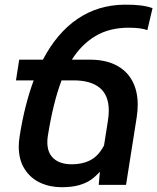

<svg xmlns="http://www.w3.org/2000/svg" viewBox="-20 -780 664 810"><path d="M283.2 -528.3H359.4Q423.8 -528.3 469 -505.4Q514.2 -482.4 537.6 -439.7Q561 -397 561 -337.9Q561 -313 556.6 -284.2L511.7 0H396.5L401.4 -55.2Q382.8 -35.2 363.5 -21.5Q344.2 -7.8 314 1Q283.7 9.8 239.7 9.8Q190.9 9.8 149.9 -9Q108.9 -27.8 84 -66.7Q59.1 -105.5 59.1 -161.6Q59.1 -181.2 63 -206.1Q83.5 -336.4 122.1 -440.9H47.4L61 -528.3H161.1Q220.2 -641.1 306.9 -700.2Q393.6 -759.3 505.9 -760.3Q581.5 -761.2 623.5 -745.6L601.6 -652.8Q575.7 -663.1 522.9 -663.1Q441.9 -663.1 383.1 -628.2Q324.2 -593.3 283.2 -528.3ZM239.7 -440.9Q204.1 -347.2 181.6 -205.1Q179.7 -193.4 179.7 -179.7Q179.7 -134.8 206.8 -110.8Q233.9 -86.9 283.2 -86.9Q328.1 -86.9 362.1 -104.7Q396 -122.6 418.9 -166.5L435.1 -269.5Q439 -294.4 439 -313Q439 -377.9 400.9 -409.4Q362.8 -440.9 290.5 -440.9Z"/></svg>

Font: Mardoto Medium
Style: Italic
Weight: 500
Italic angle: -12°
Designer: Christian Robertson, Vahan Hovhannisyan
Foundry: Google
Version: Version 1.000